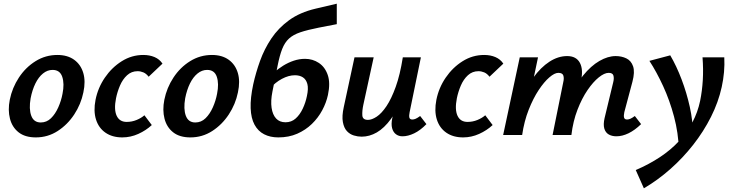

<svg xmlns="http://www.w3.org/2000/svg" viewBox="-20 -732 3974 1041"><path d="M174 13Q116 13 81 -14.5Q46 -42 34 -88.5Q22 -135 33 -191Q46 -256 82.5 -311.5Q119 -367 173 -400.5Q227 -434 291 -434Q346 -434 382 -408Q418 -382 431.5 -336.5Q445 -291 432 -231Q419 -167 382.5 -111.5Q346 -56 292.5 -21.5Q239 13 174 13ZM201 -68Q233 -68 256.5 -91Q280 -114 296 -150Q312 -186 319 -224Q330 -278 317.5 -315.5Q305 -353 265 -353Q237 -353 213 -333.5Q189 -314 172 -279.5Q155 -245 146 -199Q136 -141 149.5 -104.5Q163 -68 201 -68Z M643 13Q589 13 552 -12.5Q515 -38 500.5 -84Q486 -130 498 -191Q511 -256 548.5 -311Q586 -366 640 -400Q694 -434 757 -434Q791 -434 818 -422.5Q845 -411 861 -387L786 -316Q773 -333 757.5 -339.5Q742 -346 726 -346Q693 -346 669 -324Q645 -302 630.5 -268Q616 -234 609 -199Q597 -138 612.5 -104.5Q628 -71 667 -71Q695 -71 720.5 -81.5Q746 -92 763 -107L803 -54Q772 -25 730 -6Q688 13 643 13Z M1012 13Q954 13 919 -14.5Q884 -42 872 -88.5Q860 -135 871 -191Q884 -256 920.5 -311.5Q957 -367 1011 -400.5Q1065 -434 1129 -434Q1184 -434 1220 -408Q1256 -382 1269.5 -336.5Q1283 -291 1270 -231Q1257 -167 1220.5 -111.5Q1184 -56 1130.5 -21.5Q1077 13 1012 13ZM1039 -68Q1071 -68 1094.5 -91Q1118 -114 1134 -150Q1150 -186 1157 -224Q1168 -278 1155.5 -315.5Q1143 -353 1103 -353Q1075 -353 1051 -333.5Q1027 -314 1010 -279.5Q993 -245 984 -199Q974 -141 987.5 -104.5Q1001 -68 1039 -68Z M1489 13Q1445 13 1412 -4Q1379 -21 1360 -56Q1341 -91 1339 -145.5Q1337 -200 1353 -275Q1367 -338 1390 -402Q1413 -466 1451 -523Q1489 -580 1547.5 -622.5Q1606 -665 1691 -685L1806 -712V-601L1708 -582Q1647 -570 1608.5 -557Q1570 -544 1547 -523Q1524 -502 1510 -466.5Q1496 -431 1485 -375Q1474 -319 1457 -235Q1447 -185 1452.5 -147.5Q1458 -110 1477 -89.5Q1496 -69 1528 -69Q1560 -69 1583 -89.5Q1606 -110 1621.5 -143Q1637 -176 1644 -211Q1653 -252 1646.5 -276.5Q1640 -301 1622.5 -312.5Q1605 -324 1579 -324Q1545 -324 1508.5 -304.5Q1472 -285 1445 -253L1418 -291Q1439 -315 1463.5 -337Q1488 -359 1515.5 -376Q1543 -393 1573 -403Q1603 -413 1634 -413Q1675 -413 1708.5 -391Q1742 -369 1757 -325.5Q1772 -282 1758 -217Q1749 -175 1727 -134Q1705 -93 1671 -60Q1637 -27 1591.5 -7Q1546 13 1489 13Z M1941 9Q1920 9 1898.5 2.5Q1877 -4 1861 -21Q1845 -38 1839 -70Q1833 -102 1844 -152L1902 -421H2006L1950 -164Q1943 -131 1944.5 -106.5Q1946 -82 1975 -82Q1996 -82 2022.5 -99.5Q2049 -117 2075.5 -156.5Q2102 -196 2125.5 -261Q2149 -326 2164 -421H2223Q2200 -303 2168.5 -220.5Q2137 -138 2100 -87.5Q2063 -37 2023 -14Q1983 9 1941 9ZM2162 7Q2142 7 2127 -4Q2112 -15 2106 -37Q2100 -59 2107 -92L2177 -421H2262L2201 -124Q2197 -105 2199.5 -94.5Q2202 -84 2216 -84Q2224 -84 2233.5 -88Q2243 -92 2258 -103L2292 -59Q2259 -25 2225.5 -9Q2192 7 2162 7Z M2491 13Q2437 13 2400 -12.5Q2363 -38 2348.5 -84Q2334 -130 2346 -191Q2359 -256 2396.5 -311Q2434 -366 2488 -400Q2542 -434 2605 -434Q2639 -434 2666 -422.5Q2693 -411 2709 -387L2634 -316Q2621 -333 2605.5 -339.5Q2590 -346 2574 -346Q2541 -346 2517 -324Q2493 -302 2478.5 -268Q2464 -234 2457 -199Q2445 -138 2460.5 -104.5Q2476 -71 2515 -71Q2543 -71 2568.5 -81.5Q2594 -92 2611 -107L2651 -54Q2620 -25 2578 -6Q2536 13 2491 13Z M3322 7Q3298 7 3280.5 -3Q3263 -13 3256.5 -35Q3250 -57 3258 -92L3305 -287Q3310 -307 3306 -322Q3302 -337 3280 -337Q3257 -337 3226.5 -312.5Q3196 -288 3165.5 -243.5Q3135 -199 3111 -137Q3087 -75 3078 0H3006Q3028 -108 3063 -188.5Q3098 -269 3141 -322Q3184 -375 3230 -401.5Q3276 -428 3318 -428Q3350 -428 3376 -415.5Q3402 -403 3412.5 -372.5Q3423 -342 3409 -289L3365 -124Q3361 -106 3363.5 -95Q3366 -84 3380 -84Q3388 -84 3397.5 -88Q3407 -92 3422 -103L3456 -59Q3422 -26 3388 -9.5Q3354 7 3322 7ZM2708 0 2798 -421H2897L2809 0ZM2746 0Q2766 -97 2798 -175.5Q2830 -254 2871 -310.5Q2912 -367 2959 -397.5Q3006 -428 3055 -428Q3105 -428 3124.5 -390.5Q3144 -353 3129 -289L3061 0H2976L3034 -287Q3039 -307 3034.5 -322Q3030 -337 3007 -337Q2987 -337 2958.5 -312.5Q2930 -288 2900.5 -243.5Q2871 -199 2846.5 -137Q2822 -75 2811 0Z M3471 289 3427 190Q3499 159 3558 120Q3617 81 3661 33.5Q3705 -14 3734 -68.5Q3763 -123 3776 -185Q3787 -239 3790.5 -298Q3794 -357 3789 -421H3907Q3909 -381 3905.5 -341Q3902 -301 3893 -260Q3875 -178 3835 -98.5Q3795 -19 3738.5 53Q3682 125 3614 185Q3546 245 3471 289ZM3661 82Q3658 -12 3634.5 -100Q3611 -188 3575.5 -265Q3540 -342 3501 -402L3614 -432Q3648 -374 3675.5 -301.5Q3703 -229 3720 -152.5Q3737 -76 3737 -3Z"/></svg>

Font: Ysabeau Infant
Style: Bold Italic
Weight: 700
Italic angle: -12°
Designer: Christian Thalmann (Catharsis Fonts)
Version: Version 2.001;gftools[0.9.30]; featfreeze: ss01,ss02,lnum